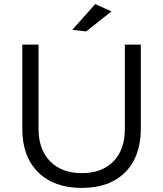

<svg xmlns="http://www.w3.org/2000/svg" viewBox="-20 -920 805 946"><path d="M89.8 0ZM382.8 -66.9Q481.9 -66.9 538.6 -124.5Q595.2 -182.1 595.2 -285.2V-700.2H673.8V-285.2Q673.8 -148.9 596.9 -71.5Q520 5.9 382.8 5.9Q245.6 5.9 167.7 -71.5Q89.8 -148.9 89.8 -285.2V-700.2H169.9V-285.2Q169.9 -183.1 227.1 -125Q284.2 -66.9 382.8 -66.9ZM449.2 -899.9 529.3 -863.8 404.3 -765.1 335.9 -772.9Z"/></svg>

Font: Argentum Sans Light
Style: Regular
Weight: 300
Designer: Julieta Ulanovsky (Modified by Cristiano Sobral)
Foundry: Julieta Ulanovsky
Version: Version 1.000; ttfautohint (v1.5.65-e2d9)